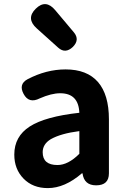

<svg xmlns="http://www.w3.org/2000/svg" viewBox="-20 -918 631 951"><path d="M456.1 0Q396.5 0 388.7 -59.6H385.7Q300.8 13.7 216.8 13.7Q142.6 13.7 96.7 -33.2Q50.8 -80.1 50.8 -152.3Q50.8 -242.2 127.4 -291.5Q204.1 -340.8 373 -359.4Q369.1 -456.1 278.3 -456.1Q234.4 -456.1 176.8 -430.7Q123 -403.3 96.7 -453.1Q71.3 -501 116.2 -525.4Q209 -574.2 304.7 -574.2Q411.1 -574.2 465.3 -511.7Q519.5 -449.2 519.5 -327.1V-59.6Q519.5 0 456.1 0ZM231.4 -228.5Q191.4 -204.1 191.4 -164.1Q191.4 -100.6 264.6 -100.6Q317.4 -100.6 373 -156.2V-268.6Q281.2 -256.8 231.4 -228.5ZM253.9 -867.2Q284.2 -832 346.7 -756.8Q376 -720.7 340.8 -685.5Q303.7 -650.4 268.6 -681.6L162.1 -777.3Q107.4 -826.2 157.2 -875Q207 -923.8 253.9 -867.2Z"/></svg>

Font: GenSenMaruGothic TW TTF Bold
Style: Regular
Weight: 700
Version: Version 1.301